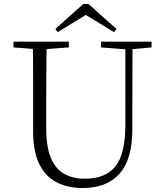

<svg xmlns="http://www.w3.org/2000/svg" viewBox="-20 -933 828 968"><path d="M426 -913 567 -787 555 -771 389 -872H436L271 -771L259 -787L400 -913ZM397 15Q322 15 265.5 -14Q209 -43 178 -106Q147 -169 147 -271V-387Q147 -472 147 -556Q147 -640 145 -723H215Q214 -641 213.5 -557Q213 -473 213 -387V-286Q213 -193 236.5 -137Q260 -81 304 -56.5Q348 -32 407 -32Q513 -32 562.5 -95Q612 -158 612 -303V-723H648L647 -278Q647 -130 583 -57.5Q519 15 397 15ZM48 -694V-723H327V-694L194 -684H175ZM489 -694V-723H744V-694L636 -684H618Z"/></svg>

Font: Noto Serif SC
Style: Regular
Weight: 200
Designer: Ryoko NISHIZUKA 西塚涼子 (kana & ideographs); Frank Grießhammer (Latin, Greek & Cyrillic); Wenlong ZHANG 张文龙 (bopomofo); San
Foundry: Adobe
Version: Version 2.001;hotconv 1.1.0;makeotfexe 2.6.0